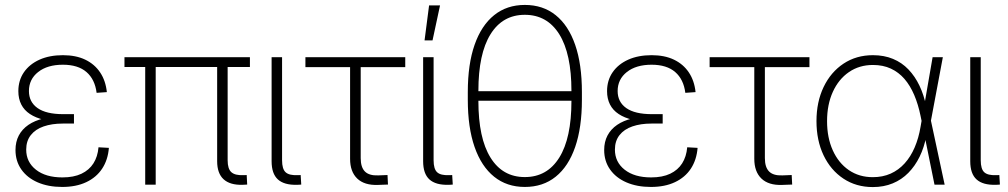

<svg xmlns="http://www.w3.org/2000/svg" viewBox="-20 -757 4132 787"><path d="M234.9 9.3Q177.7 9.3 134.5 -9.5Q91.3 -28.3 67.4 -62.5Q43.5 -96.7 43.5 -142.1Q43.5 -175.8 57.1 -201.7Q70.8 -227.5 96.4 -245.1Q122.1 -262.7 158.9 -271.5Q195.8 -280.3 242.7 -280.3H283.2V-250.5H236.8Q192.9 -250.5 158.9 -238.8Q125 -227.1 106.2 -203.1Q87.4 -179.2 87.4 -143.6Q87.4 -92.8 127.4 -61.3Q167.5 -29.8 235.8 -29.8Q282.2 -29.8 314 -44.9Q345.7 -60.1 363 -87.4Q380.4 -114.7 383.8 -153.3L426.3 -150.9Q422.4 -101.6 398.7 -65.7Q375 -29.8 333.5 -10.3Q292 9.3 234.9 9.3ZM242.7 -257.3Q196.3 -257.3 161.4 -265.6Q126.5 -273.9 102.8 -289.6Q79.1 -305.2 67.1 -328.9Q55.2 -352.5 55.2 -383.3Q55.2 -427.7 78.1 -460.9Q101.1 -494.1 142.1 -512.5Q183.1 -530.8 237.8 -530.8Q291 -530.8 329.3 -512.5Q367.7 -494.1 390.4 -460.2Q413.1 -426.3 418 -379.4L376 -376.5Q369.1 -431.6 334.5 -461.7Q299.8 -491.7 237.8 -491.7Q174.3 -491.7 136.5 -461.9Q98.6 -432.1 98.6 -383.8Q98.6 -338.9 134 -314Q169.4 -289.1 238.8 -289.1H283.2V-257.3Z M974.1 0.5Q922.9 2 896.5 -22.2Q870.1 -46.4 870.1 -96.2V-507.3H913.1V-100.1Q913.1 -64.9 928.2 -51.3Q943.4 -37.6 977.1 -39.1Q981.4 -39.1 984.4 -39.1Q987.3 -39.1 991.2 -39.6L993.2 -0.5Q988.8 -0.5 984.1 0Q979.5 0.5 974.1 0.5ZM575.2 0V-507.3H618.2V0ZM490.2 -482.4V-522.5H1004.4V-482.4Z M1197.8 0.5Q1145 2 1119.1 -21.5Q1093.3 -44.9 1093.3 -96.2V-522.5H1136.2V-100.1Q1136.2 -64 1150.9 -50.8Q1165.5 -37.6 1199.2 -39.1Q1203.1 -39.1 1206.3 -39.1Q1209.5 -39.1 1212.4 -39.6L1214.8 -0.5Q1210.9 0 1206.5 0.2Q1202.1 0.5 1197.8 0.5Z M1528.8 1Q1473.6 2.9 1444.3 -25.1Q1415 -53.2 1415 -106V-481.9H1231.9V-522.5H1641.1V-481.9H1458.5V-108.9Q1458.5 -71.3 1475.8 -54Q1493.2 -36.6 1530.3 -38.1Q1539.6 -38.6 1549.1 -38.8Q1558.6 -39.1 1568.4 -39.6L1570.3 -0.5Q1560.5 0 1550 0.2Q1539.6 0.5 1528.8 1Z M1818.8 0.5Q1766.1 2 1740.2 -21.5Q1714.4 -44.9 1714.4 -96.2V-522.5H1757.3V-100.1Q1757.3 -64 1772 -50.8Q1786.6 -37.6 1820.3 -39.1Q1824.2 -39.1 1827.4 -39.1Q1830.6 -39.1 1833.5 -39.6L1835.9 -0.5Q1832 0 1827.6 0.2Q1823.2 0.5 1818.8 0.5ZM1720.2 -591.3 1738.8 -734.9H1783.7L1752.9 -591.3Z M2131.3 9.3Q2057.6 9.3 2005.4 -32.7Q1953.1 -74.7 1925.3 -154.5Q1897.5 -234.4 1897.5 -348.1V-379.4Q1897.5 -493.7 1925.3 -573.2Q1953.1 -652.8 2005.4 -694.8Q2057.6 -736.8 2131.3 -736.8Q2205.6 -736.8 2257.8 -694.8Q2310.1 -652.8 2337.6 -573.2Q2365.2 -493.7 2365.2 -379.4V-348.1Q2365.2 -234.4 2337.6 -154.5Q2310.1 -74.7 2257.8 -32.7Q2205.6 9.3 2131.3 9.3ZM2131.3 -31.2Q2222.7 -31.2 2272.5 -111.1Q2322.3 -190.9 2322.3 -342.8V-384.8Q2322.3 -536.6 2272.5 -616.5Q2222.7 -696.3 2131.3 -696.3Q2040 -696.3 1990.5 -616.5Q1940.9 -536.6 1940.9 -384.8V-342.8Q1940.9 -190.9 1990.5 -111.1Q2040 -31.2 2131.3 -31.2ZM1924.8 -344.2V-383.3H2338.9V-344.2Z M2647.9 9.3Q2590.8 9.3 2547.6 -9.5Q2504.4 -28.3 2480.5 -62.5Q2456.5 -96.7 2456.5 -142.1Q2456.5 -175.8 2470.2 -201.7Q2483.9 -227.5 2509.5 -245.1Q2535.2 -262.7 2572 -271.5Q2608.9 -280.3 2655.8 -280.3H2696.3V-250.5H2649.9Q2606 -250.5 2572 -238.8Q2538.1 -227.1 2519.3 -203.1Q2500.5 -179.2 2500.5 -143.6Q2500.5 -92.8 2540.5 -61.3Q2580.6 -29.8 2648.9 -29.8Q2695.3 -29.8 2727.1 -44.9Q2758.8 -60.1 2776.1 -87.4Q2793.5 -114.7 2796.9 -153.3L2839.4 -150.9Q2835.4 -101.6 2811.8 -65.7Q2788.1 -29.8 2746.6 -10.3Q2705.1 9.3 2647.9 9.3ZM2655.8 -257.3Q2609.4 -257.3 2574.5 -265.6Q2539.6 -273.9 2515.9 -289.6Q2492.2 -305.2 2480.2 -328.9Q2468.3 -352.5 2468.3 -383.3Q2468.3 -427.7 2491.2 -460.9Q2514.2 -494.1 2555.2 -512.5Q2596.2 -530.8 2650.9 -530.8Q2704.1 -530.8 2742.4 -512.5Q2780.8 -494.1 2803.5 -460.2Q2826.2 -426.3 2831.1 -379.4L2789.1 -376.5Q2782.2 -431.6 2747.6 -461.7Q2712.9 -491.7 2650.9 -491.7Q2587.4 -491.7 2549.6 -461.9Q2511.7 -432.1 2511.7 -383.8Q2511.7 -338.9 2547.1 -314Q2582.5 -289.1 2651.9 -289.1H2696.3V-257.3Z M3185.5 1Q3130.4 2.9 3101.1 -25.1Q3071.8 -53.2 3071.8 -106V-481.9H2888.7V-522.5H3297.9V-481.9H3115.2V-108.9Q3115.2 -71.3 3132.6 -54Q3149.9 -36.6 3187 -38.1Q3196.3 -38.6 3205.8 -38.8Q3215.3 -39.1 3225.1 -39.6L3227.1 -0.5Q3217.3 0 3206.8 0.2Q3196.3 0.5 3185.5 1Z M3557.6 9.8Q3489.3 9.8 3437 -24.9Q3384.8 -59.6 3355.7 -120.6Q3326.7 -181.6 3326.7 -260.7Q3326.7 -339.4 3356 -400.4Q3385.3 -461.4 3437.5 -496.1Q3489.7 -530.8 3558.1 -530.8Q3604 -530.8 3640.4 -515.6Q3676.8 -500.5 3703.6 -472.4Q3730.5 -444.3 3748.8 -406Q3767.1 -367.7 3776.4 -320.8H3790.5L3795.4 -264.6L3852.1 0H3810.5L3753.4 -281.7Q3743.7 -329.1 3727.3 -367.7Q3710.9 -406.2 3687.3 -433.6Q3663.6 -460.9 3631.6 -475.8Q3599.6 -490.7 3558.1 -490.7Q3502.4 -490.7 3460 -461.7Q3417.5 -432.6 3393.8 -380.6Q3370.1 -328.6 3370.1 -260.3Q3370.1 -192.4 3393.6 -140.6Q3417 -88.9 3459.2 -59.8Q3501.5 -30.8 3557.6 -30.8Q3598.1 -30.8 3630.9 -45.4Q3663.6 -60.1 3688.2 -87.4Q3712.9 -114.7 3729.2 -152.8Q3745.6 -190.9 3753.4 -237.8L3802.7 -522.5H3844.7L3795.4 -259.8L3790.5 -199.2H3776.9Q3768.1 -152.8 3749.5 -114.7Q3731 -76.7 3703.4 -48.6Q3675.8 -20.5 3639.2 -5.4Q3602.5 9.8 3557.6 9.8Z M4061.5 0.5Q4008.8 2 3982.9 -21.5Q3957 -44.9 3957 -96.2V-522.5H4000V-100.1Q4000 -64 4014.6 -50.8Q4029.3 -37.6 4063 -39.1Q4066.9 -39.1 4070.1 -39.1Q4073.2 -39.1 4076.2 -39.6L4078.6 -0.5Q4074.7 0 4070.3 0.2Q4065.9 0.5 4061.5 0.5Z"/></svg>

Font: Inter 28pt ExtraLight
Style: Regular
Weight: 250
Designer: Rasmus Andersson
Foundry: rsms
Version: Version 4.001;git-66647c0bb